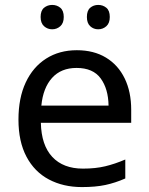

<svg xmlns="http://www.w3.org/2000/svg" viewBox="-20 -750 604 780"><path d="M292 -546Q361 -546 410.5 -516Q460 -486 486.5 -431.5Q513 -377 513 -304V-251H146Q148 -160 192.5 -112.5Q237 -65 317 -65Q368 -65 407.5 -74.5Q447 -84 489 -102V-25Q448 -7 408 1.5Q368 10 313 10Q237 10 178.5 -21Q120 -52 87.5 -113.5Q55 -175 55 -264Q55 -352 84.5 -415Q114 -478 167.5 -512Q221 -546 292 -546ZM291 -474Q228 -474 191.5 -433.5Q155 -393 148 -321H421Q420 -389 389 -431.5Q358 -474 291 -474ZM145 -681Q145 -707 159 -718.5Q173 -730 192 -730Q211 -730 225 -718.5Q239 -707 239 -681Q239 -656 225 -643.5Q211 -631 192 -631Q173 -631 159 -643.5Q145 -656 145 -681ZM333 -681Q333 -707 346.5 -718.5Q360 -730 379 -730Q398 -730 412 -718.5Q426 -707 426 -681Q426 -656 412 -643.5Q398 -631 379 -631Q360 -631 346.5 -643.5Q333 -656 333 -681Z"/></svg>

Font: Noto Sans Manichaean
Style: Regular
Weight: 400
Designer: Monotype Design Team
Foundry: Monotype Imaging Inc.
Version: Version 2.005; ttfautohint (v1.8.4.7-5d5b)